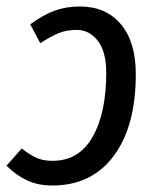

<svg xmlns="http://www.w3.org/2000/svg" viewBox="-35 -558 479 591"><path d="M383 -330Q383 -169 315 -78Q247 13 126 13Q82 13 48 -3Q14 -19 -15 -48L32 -101Q57 -81 77.5 -72Q98 -63 127 -63Q208 -63 250 -136.5Q292 -210 292 -334Q292 -399 266 -432.5Q240 -466 201 -466Q170 -466 145.5 -456Q121 -446 89 -425L58 -483Q99 -513 134 -525.5Q169 -538 211 -538Q291 -538 337 -483.5Q383 -429 383 -330Z"/></svg>

Font: Fira Sans Compressed
Style: Italic
Weight: 400
Width: 1
Italic angle: -8°
Designer: bBox Type GmbH & Carrois Corporate GbR & Edenspiekermann AG
Foundry: bBox Type GmbH & Carrois Corporate GbR & Edenspiekermann AG
Version: Version 4.301